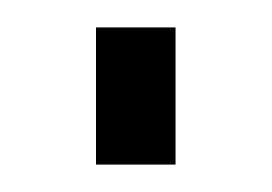

<svg xmlns="http://www.w3.org/2000/svg" viewBox="-20 -420 198 140"><path d="M108 -400V-300H50V-400Z"/></svg>

Font: Pathway Extreme 8pt Thin 12pt Thin
Style: Regular
Weight: 250
Version: Version 1.001;gftools[0.9.26]